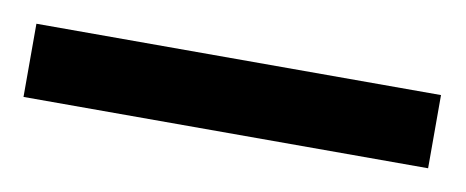

<svg xmlns="http://www.w3.org/2000/svg" viewBox="-28 -60 451 186"><g transform="rotate(10 197.0 33.0)"><path d="M-2 69V-3H396V69Z"/></g></svg>

Font: Noto Sans Telugu UI ExtraCondensed Black
Style: Regular
Weight: 900
Width: 2
Designer: Jelle Bosma - Monotype Design Team
Foundry: Monotype Imaging Inc.
Version: Version 2.006; ttfautohint (v1.8.4.7-5d5b)